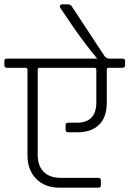

<svg xmlns="http://www.w3.org/2000/svg" viewBox="-34 -892 594 881"><path d="M468 -623H528Q540 -623 540 -612V-593Q540 -581 528 -581H466Q456 -581 456 -572V-423Q456 -353 420 -319Q384 -285 322 -285H279Q267 -285 267 -297V-318Q267 -329 279 -329H319Q408 -329 408 -423V-572Q408 -581 399 -581H149Q139 -581 139 -572V-181Q139 -131 166.5 -103.5Q194 -76 245 -76H417Q429 -76 429 -64V-43Q429 -31 417 -31H239Q171 -31 131.5 -72Q92 -113 92 -180V-572Q92 -581 82 -581H-2Q-14 -581 -14 -593V-612Q-14 -623 -2 -623H412Q358 -688 305 -764L244 -854Q241 -858 241 -863Q241 -872 251 -872H278Q289 -872 296 -862L444 -637Q453 -623 468 -623Z"/></svg>

Font: Rajdhani
Style: Regular
Weight: 400
Designer: Satya Rajpurohit, Jyotish Sonowal
Foundry: Indian Type Foundry
Version: Version 1.201;PS 1.0;hotconv 1.0.78;makeotf.lib2.5.61930; tt